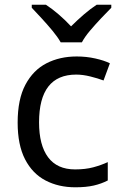

<svg xmlns="http://www.w3.org/2000/svg" viewBox="-20 -837 520 816"><path d="M300 -41Q229 -41 173.5 -70Q118 -99 86.5 -160Q55 -221 55 -316Q55 -415 88 -477Q121 -539 177.5 -568Q234 -597 306 -597Q347 -597 385 -588.5Q423 -580 447 -568L420 -495Q396 -504 364 -512Q332 -520 304 -520Q146 -520 146 -317Q146 -220 184.5 -168.5Q223 -117 299 -117Q343 -117 376.5 -126Q410 -135 438 -148V-70Q411 -56 378.5 -48.5Q346 -41 300 -41ZM238 -657Q225 -680 203 -706.5Q181 -733 157 -759Q133 -785 115 -804V-817H175Q201 -800 229 -776Q257 -752 282 -725Q309 -752 337 -776Q365 -800 391 -817H453V-804Q434 -785 409.5 -759Q385 -733 362.5 -706.5Q340 -680 328 -657Z"/></svg>

Font: Noto Sans Tamil UI
Style: Regular
Weight: 400
Designer: Jelle Bosma - Monotype Design Team
Foundry: Monotype Imaging Inc.
Version: Version 2.004; ttfautohint (v1.8.4.7-5d5b)